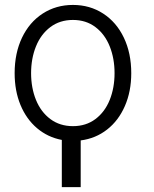

<svg xmlns="http://www.w3.org/2000/svg" viewBox="-20 -558 620 775"><path d="M442.4 -262.7Q442.4 -321.8 422.9 -370.8Q403.3 -419.9 365.2 -448.7Q327.1 -477.5 274.4 -477.5Q221.7 -477.5 183.3 -448.7Q145 -419.9 125.2 -370.8Q105.5 -321.8 105.5 -262.7Q105.5 -203.6 125.2 -154.8Q145 -106 183.3 -77.4Q221.7 -48.8 274.4 -48.8Q327.1 -48.8 365.2 -77.4Q403.3 -106 422.9 -154.8Q442.4 -203.6 442.4 -262.7ZM274.4 -538.1Q342.8 -538.1 396.5 -503.2Q450.2 -468.3 480 -405.8Q509.8 -343.3 509.8 -262.7Q509.8 -189 484.1 -130.1Q458.5 -71.3 412.4 -35.2Q366.2 1 305.7 8.8V197.3H229.5V6.8Q172.9 -3.9 129.6 -40.5Q86.4 -77.1 62.7 -134.3Q39.1 -191.4 39.1 -262.7Q39.1 -343.3 68.8 -405.8Q98.6 -468.3 152.3 -503.2Q206.1 -538.1 274.4 -538.1Z"/></svg>

Font: Pretendard JP Light
Style: Regular
Weight: 300
Designer: Base glyphs from Inter by Rasmus Andersson; Hangeul glyphs from Noto Sans CJK(Source Han Sans) by Jang Soo-young and Kan
Foundry: Kil Hyung-jin
Version: Version 1.309